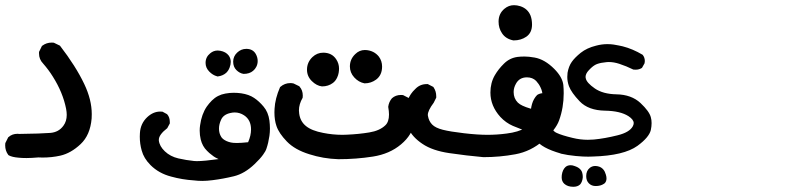

<svg xmlns="http://www.w3.org/2000/svg" viewBox="-31 -427 3051 734"><path d="M118.2 -222.2Q118.2 -224.6 118.2 -228.5L129.4 -251.5L130.9 -252.4Q146.5 -264.2 167 -264.2Q169.9 -264.2 174.8 -263.7L198.2 -252.4Q258.8 -173.8 291 -106Q319.8 -45.9 319.8 9.3Q319.8 17.6 319.3 25.9Q314 89.4 277.1 124Q240.2 158.7 199.7 168Q167 175.3 131.8 175.3Q124 175.3 116.2 174.8Q88.4 177.2 70.3 177.2Q52.2 177.2 40 175.8Q15.6 173.8 2.9 167L1.5 166L0.5 165Q-11.2 149.4 -11.2 128.4Q-11.2 125 -10.7 120.1L0.5 97.7L2 96.7Q15.6 84.5 36.1 84.5Q39.1 84.5 42.5 85Q125.5 84 161.1 81.1Q193.4 78.6 211.4 53.7Q224.1 36.6 224.1 12.2Q224.1 1.5 221.7 -11.2Q209.5 -73.2 170.9 -134.3Q154.8 -160.2 133.8 -184.1Q118.2 -200.2 118.2 -222.2Z M732.4 72.3Q732.4 62 733.9 52.2Q739.7 9.3 759.8 -20Q768.1 -31.7 778.8 -42.5Q800.3 -64 830.6 -69.3Q847.2 -72.3 862.1 -72.3Q877 -72.3 891.1 -70.3Q920.9 -65.9 940.4 -52.7Q959.5 -40 976.6 -19.5Q994.6 1.5 999 34.2Q1002.9 65.4 999 92.3Q995.1 119.1 987.8 140.6Q984.4 151.4 974.6 164.6Q963.4 180.2 942.4 200.2Q904.3 236.8 863 246.8Q821.8 256.8 782.2 261.7Q760.3 264.6 742.7 264.6Q725.1 264.6 710.9 262.7Q665.5 259.8 623 248Q576.2 235.8 544.4 204.1Q518.6 178.2 510.7 148.4Q503.4 123 503.4 95.2Q503.4 88.9 503.9 82Q505.9 45.4 531.7 21Q554.7 -0.5 581.5 -0.5Q585 -0.5 590.3 0L607.4 9.3L608.4 10.3Q618.2 21.5 618.2 39.6Q618.2 41.5 618.2 44.9L608.4 63Q576.2 87.9 576.2 107.4Q576.2 108.4 576.2 109.9Q578.6 131.8 599.1 151.4Q620.1 171.4 650.6 178.5Q681.2 185.5 710.9 188.5Q715.3 189 721.7 189Q748.5 189 804.7 181.2Q800.3 179.2 793.7 175.8Q787.1 172.4 778.8 165.5Q768.6 158.2 760.3 149.4Q742.7 132.3 736.3 106Q732.4 89.4 732.4 72.3ZM928.7 67.9Q928.7 31.2 901.9 13.7Q885.3 2.9 866.2 2.9Q858.4 2.9 850.1 4.9Q822.8 10.7 814 31.2Q806.2 48.3 806.2 64.5Q806.2 79.1 811.5 90.3Q814.9 98.6 821.3 104Q833.5 113.8 851.6 117.7Q859.4 119.6 875 119.6Q890.6 119.6 917.5 116.7Q928.7 91.3 928.7 67.9ZM754.9 -186.5Q754.9 -209 772.5 -223.1Q785.2 -233.9 801.3 -233.9Q806.2 -233.9 811 -232.9Q832.5 -229 843.3 -214.8Q851.1 -204.1 851.1 -190.4Q851.1 -179.7 846.7 -168.5Q842.3 -156.7 833.5 -148.4Q820.8 -137.2 801.8 -134.8H800.3L798.8 -135.3Q782.2 -139.6 768.6 -153.8Q754.9 -168 754.9 -186.5ZM910.6 -240.2Q935.5 -240.2 946.8 -220.7Q954.1 -207.5 954.1 -193.8Q954.1 -181.6 948.7 -171.4Q944.3 -162.6 936.5 -156.2Q922.9 -144.5 900.4 -144.5H899.9Q884.8 -147 872.6 -159.2Q860.4 -171.4 860.4 -191.4Q860.4 -211.4 875.5 -225.8Q890.6 -240.2 910.6 -240.2Z M1018.1 2.4Q1018.1 -4.4 1018.6 -11.2Q1020.5 -49.8 1039.6 -93.8L1040.5 -94.7Q1057.1 -109.4 1079.1 -109.4Q1084.5 -109.4 1091.3 -107.9L1113.3 -97.2L1114.3 -95.7Q1126.5 -82 1126.5 -61.5Q1126.5 -58.6 1126 -53.2Q1111.8 -28.8 1111.8 -4.9Q1111.8 1.5 1112.8 7.3Q1116.7 37.1 1138.7 54.9Q1160.6 72.8 1204.6 81.1Q1241.2 88.4 1278.3 88.4Q1286.6 88.4 1294.9 87.9Q1340.8 85.9 1380.6 79.3Q1420.4 72.8 1441.9 52.2Q1456.1 39.1 1456.1 10.7Q1456.1 -1.5 1453.1 -18.6Q1455.6 -37.6 1467.3 -51.3Q1481.4 -64 1502 -64Q1504.9 -64 1509.8 -63.5L1532.7 -51.8L1534.2 -49.8Q1553.7 -15.1 1553.7 22Q1553.7 31.2 1552.7 40.5Q1546.4 87.9 1502 125Q1458.5 161.6 1394.5 171.6Q1330.6 181.6 1262.7 181.6H1262.2Q1204.6 179.7 1151.4 162.6Q1096.2 145.5 1065.7 114Q1035.2 82.5 1025.9 54.7Q1018.1 32.2 1018.1 2.4ZM1142.6 -160.6Q1142.6 -189 1163.6 -209Q1181.2 -225.6 1204.6 -225.6Q1237.8 -225.6 1254.4 -200.2Q1265.1 -184.1 1265.1 -164.6Q1265.1 -158.2 1263.7 -148.9Q1262.2 -139.6 1257.8 -130.4Q1252 -117.7 1241.7 -109.9Q1224.1 -96.7 1200.2 -96.7H1199.7Q1179.2 -99.1 1160.9 -117.2Q1142.6 -135.3 1142.6 -160.6ZM1306.6 -172.9Q1306.6 -200.7 1327.1 -220.2Q1342.8 -235.8 1363.8 -235.8Q1380.4 -235.8 1395.5 -228.5Q1408.7 -221.7 1417.5 -210.4Q1429.7 -193.8 1429.7 -172.4Q1429.7 -139.6 1406.7 -122.6Q1387.2 -108.4 1363.3 -108.4H1362.3Q1339.8 -112.8 1323.2 -131.1Q1306.6 -149.4 1306.6 -172.9Z M1519 8.3Q1519 -51.8 1556.2 -86.4Q1574.2 -105.5 1600.1 -105.5Q1601.6 -105.5 1604.5 -105.5L1625.5 -94.7L1626.5 -93.3Q1636.7 -78.1 1636.7 -59.1Q1636.7 -57.1 1636.7 -53.7L1627 -34.2Q1604.5 -4.4 1604.5 12.7Q1604.5 14.6 1605 16.1Q1608.4 36.1 1621.1 49.1Q1633.8 62 1661.9 69.1Q1689.9 76.2 1742.4 82.3Q1794.9 88.4 1832.3 88.4Q1869.6 88.4 1905.8 83.5Q1917 82 1926.8 80.1Q1946.8 76.2 1965.3 68.4Q1946.8 61.5 1929.7 54.2Q1902.8 42.5 1881.8 20Q1843.8 -22 1843.8 -73.2Q1843.8 -110.4 1860.8 -139.6Q1874.5 -163.1 1895.5 -183.6Q1917.5 -205.6 1948.2 -209.5Q1959 -210.9 1974.9 -210.9Q1990.7 -210.9 2012.7 -207Q2051.3 -200.2 2087.9 -163.6Q2119.1 -132.3 2122.6 -102.1Q2124 -86.4 2124 -70.3Q2124 -15.6 2106.4 33.2Q2093.8 68.8 2046.1 110.4Q1998.5 151.9 1939 162.8Q1879.4 173.8 1817.4 173.8H1816.9Q1752 168 1687 158.4Q1622.1 148.9 1584 123Q1545.4 97.2 1530.8 64.9Q1519 40 1519 8.3ZM2043 -61.5Q2043 -77.6 2035.2 -93.3Q2029.3 -106 2018.6 -117.7Q2004.9 -131.3 1983.4 -131.3Q1954.6 -131.3 1941.4 -106.9Q1932.6 -91.3 1932.6 -75.2Q1932.6 -50.8 1948.7 -34.7Q1956.1 -27.8 1966.8 -22.9Q1991.7 -11.2 2031.7 -3.9Q2043 -40.5 2043 -61.5ZM1875 -344.2Q1875 -375 1897.5 -393.6Q1913.6 -407.2 1934.1 -407.2Q1945.3 -407.2 1958 -403.3Q1986.3 -394 1997.1 -367.7Q2002.9 -352.5 2002.9 -333Q2002.9 -301.8 1981 -286.6Q1960.4 -272.5 1932.6 -272.5H1931.6Q1902.3 -278.3 1888.2 -299.8Q1875 -319.3 1875 -344.2Z M2126 275.4Q2116.2 266.1 2116.2 251Q2116.2 246.1 2116.7 242.2Q2119.6 221.7 2130.9 211.4Q2138.7 204.6 2150.4 204.6Q2157.7 204.6 2165 207.5Q2178.7 211.9 2185.8 218.8Q2192.9 225.6 2194.8 233.6Q2196.8 241.7 2196.8 246.1Q2196.8 250.5 2196.8 252.4Q2195.8 261.2 2192.9 268.1Q2189.9 274.9 2186.5 278.3Q2177.2 287.1 2160.6 287.1Q2138.7 287.1 2126 275.4ZM2246.1 284.2Q2230.5 284.2 2220.2 273.9Q2210 263.7 2210 246.1Q2210 225.6 2224.1 214.4Q2233.4 207.5 2244.6 207.5Q2251.5 207.5 2259.3 210Q2278.8 216.8 2285.2 240.7Q2287.6 248.5 2287.6 254.9Q2287.6 266.6 2280.8 273.4L2277.3 275.9Q2265.1 284.2 2246.1 284.2ZM1997.1 16.6Q1997.1 -9.3 2002.9 -29.5Q2008.8 -49.8 2022.5 -64Q2033.2 -70.8 2045.9 -70.8Q2049.3 -70.8 2054.2 -69.8L2070.8 -61.5L2072.3 -60.1Q2078.6 -49.8 2078.6 -37.1Q2078.6 -33.7 2078.1 -30.3Q2074.2 4.9 2074.2 23.9Q2074.2 43 2076.2 52.7Q2080.1 73.7 2097.2 81.1Q2116.7 90.3 2157.7 100.1Q2187 107.4 2216.3 107.4Q2227.5 107.4 2239.3 106.4Q2280.8 102.5 2329.6 90.3Q2375.5 79.1 2388.2 55.7Q2391.6 49.3 2391.6 43.5Q2391.6 30.3 2371.6 17.1Q2340.3 -2.9 2282.2 -3.9Q2218.3 -4.9 2185.1 -39.6Q2153.3 -72.8 2144 -97.7Q2137.7 -115.2 2137.7 -132.8Q2137.7 -141.1 2138.7 -148.9Q2143.1 -173.8 2154.8 -190.4Q2166 -206.5 2189 -225.1Q2212.4 -243.7 2247.6 -252.4Q2269.5 -258.3 2291 -258.3Q2304.2 -258.3 2315.2 -256.6Q2326.2 -254.9 2334 -253.2Q2341.8 -251.5 2349.1 -250Q2387.7 -240.2 2425.3 -217.8L2426.3 -216.8Q2434.1 -207 2434.1 -193.4Q2434.1 -189.9 2433.1 -185.1L2423.8 -168.5L2422.4 -167Q2412.1 -160.6 2398.9 -160.6Q2395.5 -160.6 2390.1 -161.1Q2363.3 -174.3 2336.4 -183.1Q2315.4 -189.9 2296.4 -189.9Q2292 -189.9 2288.1 -189.5Q2265.6 -187.5 2251 -182.1Q2236.8 -176.8 2220.2 -158.7Q2207.5 -145.5 2207.5 -132.3Q2207.5 -129.4 2208.5 -127Q2211.9 -110.4 2242.9 -88.9Q2273.9 -67.4 2325.7 -66.4Q2382.8 -65.4 2417.5 -33.2Q2451.2 -1.5 2457 21Q2460 31.2 2460 43.7Q2460 56.2 2457 70.3Q2450.2 98.1 2406.2 130.4Q2354 168 2235.4 171.4Q2226.6 171.9 2218 171.9Q2209.5 171.9 2197.5 171.4Q2185.5 170.9 2170.4 169.4Q2139.6 166.5 2112.3 160.2V159.7Q2039.1 138.7 2018.6 108.4Q1997.1 77.1 1997.1 16.6Z"/></svg>

Font: Bakudai
Style: Bold
Weight: 700
Version: Version 1.48